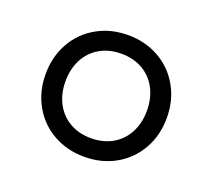

<svg xmlns="http://www.w3.org/2000/svg" viewBox="-88 -576 777 701"><g transform="rotate(20 300.0 -225.5)"><path d="M535.2 -225.6Q535.2 -157.7 504.6 -103.8Q474.1 -49.8 420.4 -19.5Q366.7 10.7 299.8 10.7Q232.9 10.7 179.2 -19.5Q125.5 -49.8 95 -103.8Q64.5 -157.7 64.5 -225.6Q64.5 -293.5 95 -347.4Q125.5 -401.4 179.2 -431.6Q232.9 -461.9 299.8 -461.9Q366.7 -461.9 420.4 -431.6Q474.1 -401.4 504.6 -347.4Q535.2 -293.5 535.2 -225.6ZM141.6 -225.6Q141.6 -177.7 161.1 -140.4Q180.7 -103 216.6 -82.3Q252.4 -61.5 299.8 -61.5Q347.2 -61.5 383.1 -82.3Q418.9 -103 438.5 -140.4Q458 -177.7 458 -225.6Q458 -273.4 438.5 -310.8Q418.9 -348.1 383.1 -368.9Q347.2 -389.6 299.8 -389.6Q252.4 -389.6 216.6 -368.9Q180.7 -348.1 161.1 -310.8Q141.6 -273.4 141.6 -225.6Z"/></g></svg>

Font: Courier Prime
Style: Regular
Weight: 400
Designer: Alan Dague-Greene, Quote-Unquote Apps
Foundry: Quote-Unquote Apps
Version: Version 3.018